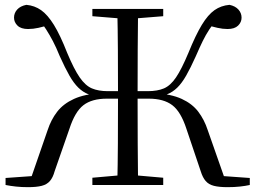

<svg xmlns="http://www.w3.org/2000/svg" viewBox="-20 -765 1057 794"><path d="M362 0V-30L498 -42H518L655 -30V0ZM362 -698V-728H655V-698L518 -687H498ZM465 0Q467 -84 467.5 -171.5Q468 -259 468 -361V-377Q468 -473 467.5 -559Q467 -645 465 -728H551Q550 -646 549.5 -560.5Q549 -475 549 -377V-361Q549 -260 549.5 -172Q550 -84 551 0ZM810 -57 751 -232Q728 -303 692.5 -330Q657 -357 595 -357H508V-388H591Q631 -388 658 -399.5Q685 -411 708 -445Q731 -479 759 -546Q789 -620 814.5 -662Q840 -704 867 -723Q894 -742 929 -745Q953 -740 966 -725.5Q979 -711 979 -692Q979 -673 964.5 -659Q950 -645 921 -645Q901 -645 879 -650Q857 -655 827 -664L880 -689Q860 -665 845.5 -643Q831 -621 818.5 -595.5Q806 -570 790 -533Q768 -484 750 -452.5Q732 -421 713 -402.5Q694 -384 671 -375Q648 -366 617 -360L619 -380Q688 -376 731.5 -356Q775 -336 800 -303Q825 -270 839 -227L912 -19L873 -39L1013 -29V0Q995 4 972 6.5Q949 9 921 9Q886 9 864.5 3.5Q843 -2 830.5 -16.5Q818 -31 810 -57ZM206 -57Q199 -31 186.5 -16.5Q174 -2 152.5 3.5Q131 9 96 9Q69 9 46 6.5Q23 4 3 0V-29L144 -39L105 -19L177 -227Q191 -270 216.5 -303Q242 -336 286 -356Q330 -376 398 -380L399 -360Q369 -366 346 -375Q323 -384 304 -402.5Q285 -421 267 -452.5Q249 -484 227 -533Q212 -570 198.5 -595.5Q185 -621 171 -643Q157 -665 138 -689L189 -664Q162 -655 139.5 -650Q117 -645 96 -645Q67 -645 52.5 -659Q38 -673 38 -692Q38 -711 51 -725.5Q64 -740 89 -745Q123 -742 150 -723Q177 -704 203 -662Q229 -620 258 -546Q286 -479 309.5 -445Q333 -411 360 -399.5Q387 -388 426 -388H510V-357H422Q360 -357 325 -330Q290 -303 267 -232Z"/></svg>

Font: Noto Serif JP
Style: Regular
Weight: 400
Designer: Ryoko NISHIZUKA  (kana & ideographs); Frank Grießhammer (Latin, Greek & Cyrillic); Wenlong ZHANG  (bopomofo); Sandoll Co
Foundry: Adobe
Version: Version 2.003-H1;hotconv 1.1.1;makeotfexe 2.6.0